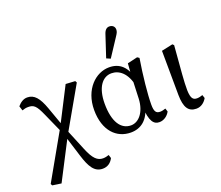

<svg xmlns="http://www.w3.org/2000/svg" viewBox="-150 -987 1608 1398"><g transform="rotate(-20 654.0 -288.5)"><path d="M33.2 178.6 101.8 188.5 263 -123.4 457.6 -464.3 450.3 -477.5 377.3 -481.7 233.5 -201.1 26 165.5 33.2 178.6ZM421.5 190.6C457 190.6 485 173.1 503.2 137.9L495 111.4C480.1 116.3 465.9 120.2 449.1 120.2C406.7 120.2 375.7 93.4 340.6 7L270.2 -164L242.5 -132.1L297.5 44.5C326.3 136.3 356.3 190.6 421.5 190.6ZM232 -159.9 259.1 -189.9 198.8 -358.6C167.3 -446.1 134.1 -485.6 80.1 -485.6C50 -485.6 25.4 -468 5 -444.1L16.3 -408.6C33.1 -414.6 46.2 -417.6 62.9 -417.6C106.3 -417.6 124.1 -402.8 159.7 -321.7L232 -159.9Z M704.3 13.1C781.8 13.1 843.9 -31.8 867.1 -136.4L847.1 -135.6C853.1 -17.3 882.3 13.1 924.9 13.1C959.8 13.1 990.5 -9.3 1006.6 -39.7L998.3 -65.3C984.5 -60.3 968.8 -56.4 955.7 -56.4C924.8 -56.4 911.8 -72.7 911.8 -127.1C911.8 -204.9 926.8 -350.1 947.7 -476.4L932.6 -486.5L854.6 -468.2L847.7 -375.2L840.8 -197.9C835.9 -96.8 782.8 -35.6 722.9 -35.6C645.5 -35.6 595.2 -107.2 595.2 -249.5C595.2 -372.8 645.5 -441.1 716.3 -441.1C774.3 -441.1 832.8 -399.8 854.1 -292.4L876.6 -321.6C852.3 -444.7 793.4 -487.7 715.1 -487.7C611.4 -487.7 507.4 -392.4 507.4 -232.1C507.4 -71.3 594 13.1 704.3 13.1ZM718.3 -555.9 749.3 -542.5 837.9 -677.4C854.3 -701.8 859.7 -712.3 859.7 -728.9C859.7 -751.5 843.2 -766.9 818.7 -766.9C800.9 -766.9 784.8 -756.5 774.6 -726.3L718.3 -555.9Z M1212.2 13.1C1248.2 13.1 1277 -9.9 1293.5 -39.7L1285.1 -65.3C1271.3 -60.3 1255.6 -56.4 1241.7 -56.4C1210.7 -56.4 1195.5 -72.2 1193.6 -135.5C1192.7 -203.9 1200.6 -277.8 1216.5 -477.4L1206.1 -487.5L1119.1 -468.8L1121.6 -125.1C1122.7 -28.9 1150.2 13.1 1212.2 13.1Z"/></g></svg>

Font: Source Serif Variable
Style: Regular
Weight: 389
Designer: Frank Grießhammer
Foundry: Adobe Systems Incorporated
Version: Version 3.001;hotconv 1.0.111;makeotfexe 2.5.65597